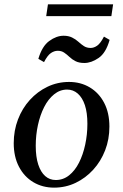

<svg xmlns="http://www.w3.org/2000/svg" viewBox="-20 -851 565 881"><path d="M297 -475Q350 -475 392 -450Q434 -425 458 -379Q482 -333 482 -270Q482 -212 462.5 -161.5Q443 -111 408 -72.5Q373 -34 327 -12Q281 10 228 10Q175 10 133 -15Q91 -40 67 -86Q43 -132 43 -194Q43 -252 62.5 -303Q82 -354 117 -392.5Q152 -431 198 -453Q244 -475 297 -475ZM236 -25Q270 -25 297 -46.5Q324 -68 342.5 -104.5Q361 -141 371 -187.5Q381 -234 381 -283Q381 -334 369.5 -368.5Q358 -403 337 -421.5Q316 -440 288 -440Q255 -440 228 -418Q201 -396 182.5 -359.5Q164 -323 154 -277Q144 -231 144 -182Q144 -131 155.5 -96Q167 -61 187.5 -43Q208 -25 236 -25ZM457 -683 483 -668Q466 -608 432.5 -585Q399 -562 367 -562Q343 -562 327 -570Q311 -578 299 -589.5Q287 -601 274.5 -609.5Q262 -618 245 -618Q229 -618 213.5 -607.5Q198 -597 182 -566L156 -581Q173 -639 206 -663Q239 -687 272 -687Q294 -687 310.5 -679Q327 -671 339.5 -659.5Q352 -648 365 -639.5Q378 -631 396 -631Q411 -631 426 -641.5Q441 -652 457 -683ZM200 -831H499L491 -777H192Z"/></svg>

Font: Brygada 1918 Medium
Style: Italic
Weight: 500
Italic angle: -8°
Designer: Mateusz Machalski | Borys Kosmynka | Przemek Hoffer
Foundry: NIEPODLEGLA 2018
Version: Version 3.006